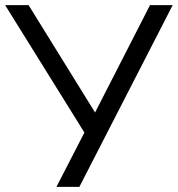

<svg xmlns="http://www.w3.org/2000/svg" viewBox="-21 -725 690 745"><path d="M198 0 316 -229 315 -197 -1 -705H90L355 -277H342L561 -705H649L287 0Z"/></svg>

Font: Nunito Sans 11pt
Style: Regular
Weight: 400
Version: Version 3.101;gftools[0.9.27]